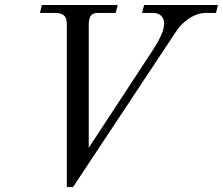

<svg xmlns="http://www.w3.org/2000/svg" viewBox="-20 -732 894 770"><path d="M200.2 -680.2H140.1L147.9 -711.9H452.1L443.8 -680.2H374Q352.1 -680.2 344 -668.7Q335.9 -657.2 335.9 -632.8V-139.2L596.2 -536.1Q638.2 -601.1 638.2 -638.2Q638.2 -656.7 626.5 -668.5Q614.7 -680.2 594.2 -680.2H549.8L558.1 -711.9H854L846.2 -680.2H807.1Q772.5 -680.2 739.7 -658.9Q707 -637.7 687 -606.9L272.9 18.1H248V-636.2Q248 -661.1 235.8 -670.7Q223.6 -680.2 200.2 -680.2Z"/></svg>

Font: Flanker Steampunk
Style: Italic
Weight: 400
Italic angle: -12°
Designer: Alexey Kryukov, Leonardo Di Lena
Foundry: Alexey Kryukov, Leonardo Di Lena
Version: 1.210